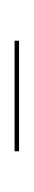

<svg xmlns="http://www.w3.org/2000/svg" viewBox="86 -754 46 257"><g transform="rotate(-90 108.5 -626.0)"><path d="M182 -629H34V-623H182Z"/></g></svg>

Font: Moniqa Display
Style: Regular
Weight: 400
Designer: Rajesh Rajput
Foundry: Rajesh Rajput
Version: Version 1.000